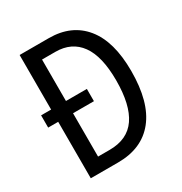

<svg xmlns="http://www.w3.org/2000/svg" viewBox="-167 -904 914 963"><g transform="rotate(-30 290.0 -423.0)"><path d="M251 -780Q382 -780 454.5 -691Q527 -602 527 -431Q527 -251 453 -158.5Q379 -66 240 -66H82V-393H24V-464H82V-780ZM245 -704H168V-464H289V-393H168V-142H235Q339 -142 388.5 -214Q438 -286 438 -428Q438 -567 388.5 -635.5Q339 -704 245 -704Z"/></g></svg>

Font: Noto Sans Malayalam UI Condensed
Style: Regular
Weight: 400
Width: 3
Designer: Jelle Bosma - Monotype Design Team
Foundry: Monotype Imaging Inc.
Version: Version 2.104; ttfautohint (v1.8.4.7-5d5b)